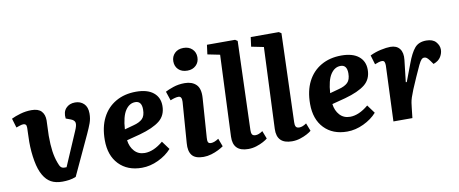

<svg xmlns="http://www.w3.org/2000/svg" viewBox="-68 -1063 3263 1365"><g transform="rotate(-10 1563.5 -380.0)"><path d="M289 13Q240 13 207.5 -5Q175 -23 153 -61Q129 -101 117 -167.5Q105 -234 105 -306Q105 -333 106.5 -362.5Q108 -392 108 -408Q108 -425 102 -431Q96 -437 85 -437Q75 -437 59.5 -432Q44 -427 33 -423L13 -490Q39 -503 78.5 -514.5Q118 -526 159 -526Q208 -526 230.5 -502Q253 -478 253 -436Q253 -410 251 -381.5Q249 -353 249 -325Q249 -259 255.5 -213Q262 -167 276 -129Q285 -102 294.5 -92.5Q304 -83 320 -83H335L440 -327Q457 -365 453.5 -383.5Q450 -402 424 -412L389 -425Q383 -472 407.5 -499Q432 -526 474 -526Q512 -526 537 -502Q562 -478 562 -431Q562 -394 550.5 -362.5Q539 -331 520 -290L387 -4Q363 6 338 9.5Q313 13 289 13Z M914 -526Q995 -526 1038.5 -491Q1082 -456 1082 -395Q1082 -326 1034 -287.5Q986 -249 888 -222L792 -197Q798 -149 826.5 -117.5Q855 -86 901 -86Q965 -86 1034 -144L1078 -84Q1041 -42 982 -14Q923 14 863 14Q759 14 697.5 -50Q636 -114 636 -225Q636 -319 670 -386Q704 -453 767 -489.5Q830 -526 914 -526ZM942 -393Q942 -454 896 -454Q853 -454 824.5 -411Q796 -368 790 -276L856 -294Q899 -305 920.5 -326Q942 -347 942 -393Z M1213 -692Q1213 -727 1236.5 -750.5Q1260 -774 1300 -774Q1339 -774 1363 -751Q1387 -728 1387 -692Q1387 -656 1363 -633Q1339 -610 1301 -610Q1260 -610 1236.5 -633Q1213 -656 1213 -692ZM1228 -398Q1230 -438 1205 -438Q1182 -438 1146 -423L1124 -489Q1144 -500 1182 -513Q1220 -526 1265 -526Q1318 -526 1348 -496.5Q1378 -467 1373 -399L1353 -117Q1351 -96 1355.5 -85Q1360 -74 1377 -74Q1400 -74 1432 -95L1454 -37Q1440 -27 1416.5 -15Q1393 -3 1364.5 5.5Q1336 14 1308 14Q1248 14 1224.5 -16Q1201 -46 1206 -103Z M1549 -681 1460 -699 1469 -767H1672L1689 -756L1668 -117Q1667 -97 1673 -85.5Q1679 -74 1699 -74Q1721 -74 1750 -94L1772 -37Q1762 -28 1740 -16Q1718 -4 1689.5 5Q1661 14 1631 14Q1520 14 1524 -94Z M1865 -681 1776 -699 1785 -767H1988L2005 -756L1984 -117Q1983 -97 1989 -85.5Q1995 -74 2015 -74Q2037 -74 2066 -94L2088 -37Q2078 -28 2056 -16Q2034 -4 2005.5 5Q1977 14 1947 14Q1836 14 1840 -94Z M2396 -526Q2477 -526 2520.5 -491Q2564 -456 2564 -395Q2564 -326 2516 -287.5Q2468 -249 2370 -222L2274 -197Q2280 -149 2308.5 -117.5Q2337 -86 2383 -86Q2447 -86 2516 -144L2560 -84Q2523 -42 2464 -14Q2405 14 2345 14Q2241 14 2179.5 -50Q2118 -114 2118 -225Q2118 -319 2152 -386Q2186 -453 2249 -489.5Q2312 -526 2396 -526ZM2424 -393Q2424 -454 2378 -454Q2335 -454 2306.5 -411Q2278 -368 2272 -276L2338 -294Q2381 -305 2402.5 -326Q2424 -347 2424 -393Z M2696 -401Q2696 -416 2692 -426.5Q2688 -437 2673 -437Q2663 -437 2650 -433Q2637 -429 2622 -423L2602 -490Q2639 -508 2680.5 -517Q2722 -526 2750 -526Q2795 -526 2817 -497.5Q2839 -469 2833 -417L2815 -260L2822 -259L2870 -386Q2896 -457 2925 -491.5Q2954 -526 3009 -526Q3056 -526 3078.5 -500.5Q3101 -475 3101 -445Q3101 -419 3085.5 -393Q3070 -367 3032 -353L3012 -381Q3000 -397 2992 -403Q2984 -409 2974 -409Q2963 -409 2954 -400Q2945 -391 2931.5 -363.5Q2918 -336 2894 -281Q2872 -232 2859 -200Q2846 -168 2839 -146.5Q2832 -125 2829.5 -108Q2827 -91 2825 -72L2817 0H2680Z"/></g></svg>

Font: Literata 12pt
Style: Bold Italic
Weight: 700
Italic angle: -2°
Designer: Latin by Veronika Burian and Jose Scaglione. Greek by Irene Vlachou. Cyrillic by Vera Evstafieva
Foundry: TypeTogether
Version: Version 3.002